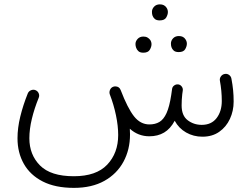

<svg xmlns="http://www.w3.org/2000/svg" viewBox="-20 -617 1171 894"><path d="M61.5 26.9Q61.5 -21.5 74.5 -74.5Q87.4 -127.4 109.4 -182.1Q113.8 -192.4 124.3 -196.8Q134.8 -201.2 145 -197.3Q155.8 -192.9 160.2 -182.4Q164.6 -171.9 160.2 -161.6Q140.1 -112.3 128.4 -64Q116.7 -15.6 116.7 26.9Q116.7 103.5 166.5 153.6Q216.3 203.6 323.7 203.6Q428.2 203.6 479.2 149.7Q530.3 95.7 530.3 11.7Q530.3 -30.8 520 -80.1Q509.8 -129.4 491.2 -177.7Q487.8 -188 492.2 -198.5Q496.6 -209 506.8 -212.9Q511.7 -214.8 517.1 -214.8Q535.6 -214.4 542 -197.3Q574.2 -113.3 604 -75.4Q633.8 -37.6 675.8 -37.6Q702.6 -37.6 722.2 -49.1Q741.7 -60.5 755.4 -90.3Q769 -120.1 777.3 -174.8Q778.8 -187 781.2 -202.1Q782.2 -212.4 790.8 -218.8Q799.3 -225.1 809.6 -224.1Q819.8 -222.7 826.2 -214.1Q832.5 -205.6 831.1 -195.8Q830.1 -187 828.6 -178.2Q825.7 -152.3 825.7 -126Q825.7 -78.6 854 -57.1Q882.3 -35.6 919.4 -35.6Q964.4 -35.6 988.5 -67.1Q1012.7 -98.6 1012.7 -147Q1012.7 -193.8 1003.9 -241.2Q1002 -252 1008.5 -261.2Q1015.1 -270.5 1025.9 -272.5Q1037.1 -274.9 1046.4 -268.3Q1055.7 -261.7 1057.6 -250.5Q1063 -222.2 1065.4 -197.5Q1067.9 -172.9 1067.9 -144Q1067.9 -100.6 1050.5 -63.2Q1033.2 -25.9 1000.7 -3.2Q968.3 19.5 922.4 19.5Q880.9 19.5 846.4 -0.2Q812 -20 793.5 -54.7Q773.4 -17.1 744.1 0.2Q714.8 17.6 675.3 17.6Q623.5 17.6 584.5 -17.6Q585.4 -3.9 585.4 8.8Q585.4 79.6 554.9 136Q524.4 192.4 466.1 225.1Q407.7 257.8 324.2 257.8Q237.3 257.8 179 228Q120.6 198.2 91.1 146Q61.5 93.8 61.5 26.9ZM687.5 -562Q687.5 -575.2 697.5 -585.9Q707.5 -596.7 724.6 -596.7Q745.6 -596.7 755.9 -580.6Q761.7 -571.3 761.7 -561Q761.7 -548.8 753.9 -535.4Q746.1 -522 723.6 -522Q708.5 -522 700.7 -528.8Q692.9 -535.6 689.9 -544.9Q687.5 -551.8 687.5 -562ZM775.9 -414.6Q775.9 -427.7 785.9 -438.5Q795.9 -449.2 813 -449.2Q834.5 -449.2 844.2 -433.1Q850.1 -423.8 850.1 -413.6Q850.1 -401.4 842.3 -387.9Q834.5 -374.5 812 -374.5Q796.9 -374.5 789.1 -381.3Q781.2 -388.2 778.3 -397.5Q775.9 -404.3 775.9 -414.6ZM610.8 -412.1Q610.8 -424.8 620.8 -435.8Q630.9 -446.8 647.9 -446.8Q659.2 -446.8 667 -442.1Q674.8 -437.5 679.7 -430.7Q685.5 -421.4 685.5 -411.1Q685.5 -398.9 677.5 -385.3Q669.4 -371.6 647.5 -371.6Q632.3 -371.6 624.5 -378.7Q616.7 -385.7 613.8 -395Q610.8 -403.3 610.8 -412.1Z"/></svg>

Font: Mikhak Light
Style: Regular
Weight: 300
Designer: Amin Abedi
Version: Version 3.3